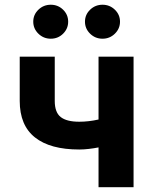

<svg xmlns="http://www.w3.org/2000/svg" viewBox="-20 -783 641 803"><path d="M311.5 -157.7Q189.9 -157.7 126.2 -208.3Q62.5 -258.8 62.5 -360.8V-545.9H209V-360.8Q209 -313 233.9 -293.5Q258.8 -273.9 311.5 -273.9Q350.6 -273.9 392.1 -283.2V-545.9H538.6V0H392.1V-166.5Q372.6 -162.6 351.6 -160.2Q330.6 -157.7 311.5 -157.7ZM192.4 -621.1Q162.1 -621.1 140.6 -642.1Q119.1 -663.1 119.1 -692.4Q119.1 -721.7 140.6 -742.4Q162.1 -763.2 192.4 -763.2Q222.7 -763.2 243.9 -742.4Q265.1 -721.7 265.1 -692.4Q265.1 -663.1 243.9 -642.1Q222.7 -621.1 192.4 -621.1ZM408.7 -621.1Q378.4 -621.1 356.9 -642.1Q335.4 -663.1 335.4 -692.4Q335.4 -721.7 356.9 -742.4Q378.4 -763.2 408.7 -763.2Q439 -763.2 460.4 -742.4Q481.9 -721.7 481.9 -692.4Q481.9 -663.1 460.4 -642.1Q439 -621.1 408.7 -621.1Z"/></svg>

Font: Inter-Bold
Style: Bold
Weight: 700
Designer: Rasmus Andersson
Foundry: rsms
Version: Version 4.000;git-a52131595